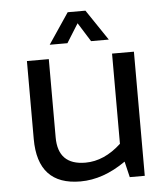

<svg xmlns="http://www.w3.org/2000/svg" viewBox="-51 -744 690 790"><g transform="rotate(-5 294.0 -349.0)"><path d="M515.1 -512.7V0H453.1L437.5 -65.4Q344.2 0 250 0Q73.2 0 73.2 -190.9V-512.7H163.6V-189.5Q163.6 -75.2 276.9 -75.2Q354.5 -75.2 424.8 -140.1V-512.7ZM257.8 -698.2H331.1L416.5 -571.3H343.3L294.4 -649.4L245.6 -571.3H172.4Z"/></g></svg>

Font: Sansation
Style: Regular
Weight: 400
Designer: Bernd Montag
Version: Version 1.301